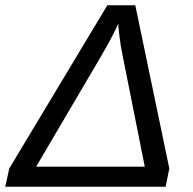

<svg xmlns="http://www.w3.org/2000/svg" viewBox="-40 -708 731 728"><path d="M367 -688H473L602 -69L588 0H-20L-5 -69ZM509 -76 425 -497Q417 -535 413 -570Q411 -589 409.5 -601Q408 -613 408 -618L401 -602Q387 -573 372.5 -546.5Q358 -520 344 -496L97 -76Z"/></svg>

Font: Libra Sans Modern
Style: Italic
Weight: 400
Italic angle: -12°
Foundry: Stefan Peev, Context Ltd
Version: Version 1.000